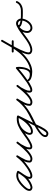

<svg xmlns="http://www.w3.org/2000/svg" viewBox="1285 -1882 908 3526"><g transform="rotate(-90 1739.0 -119.0)"><path d="M363 -233Q359 -226 352 -224Q345 -222 339 -225Q325 -233 312.5 -236Q300 -239 283 -239Q233 -239 188.5 -211.5Q144 -184 110 -150Q97 -138 78.5 -118.5Q60 -99 45.5 -76.5Q31 -54 31 -34Q31 -22 40 -17Q49 -12 60 -12Q62 -12 64 -12Q97 -18 133.5 -38.5Q170 -59 203 -86Q236 -113 255 -138Q276 -165 295 -192Q314 -219 331 -248Q335 -256 341.5 -257.5Q348 -259 354 -256Q360 -253 362.5 -246.5Q365 -240 362 -232Q356 -220 349 -209Q349 -209 349 -210Q349 -210 349 -210Q346 -205 343 -201Q340 -197 338 -192Q338 -192 338 -192Q338 -192 338 -192Q326 -174 313 -156Q300 -138 289 -120Q289 -120 289 -120Q289 -120 289 -120Q277 -101 265 -76Q253 -51 253 -29Q253 -14 270 -14Q296 -14 326.5 -27Q357 -40 385.5 -58Q414 -76 435 -91Q441 -95 448 -94Q455 -93 459 -87Q463 -81 462 -74Q461 -67 455 -63Q431 -45 399.5 -25.5Q368 -6 334 7.5Q300 21 270 21Q246 21 232 8Q218 -5 218 -29Q218 -56 231.5 -86Q245 -116 259 -138Q259 -138 259 -138Q259 -138 259 -138Q271 -157 283.5 -175Q296 -193 308 -212Q308 -212 308 -212Q308 -212 308 -212Q311 -216 313.5 -220Q316 -224 319 -228Q319 -228 319 -228Q319 -229 319 -229Q325 -238 330 -248Q334 -255 341 -256.5Q348 -258 354 -255Q360 -252 362.5 -245.5Q365 -239 361 -232Q344 -201 324.5 -172.5Q305 -144 283 -116Q260 -88 224 -58Q188 -28 147.5 -6Q107 16 70 22Q65 23 60 23Q35 23 15.5 8Q-4 -7 -4 -34Q-4 -60 11 -86.5Q26 -113 47.5 -136Q69 -159 86 -176Q125 -214 175.5 -244Q226 -274 283 -274Q321 -274 355 -257Q362 -253 364 -246Q366 -239 363 -233Z M454 -63Q448 -58 441 -59.5Q434 -61 430 -67Q425 -73 426.5 -80Q428 -87 434 -91Q486 -127 533.5 -171.5Q581 -216 618 -267Q623 -274 629.5 -274.5Q636 -275 641 -272Q647 -268 649 -262Q651 -256 647 -248Q629 -217 607 -180.5Q585 -144 568.5 -106Q552 -68 552 -32Q552 -19 564.5 -16Q577 -13 586 -13Q611 -13 642.5 -32Q674 -51 708 -82Q742 -113 773.5 -147.5Q805 -182 830 -213Q855 -244 869 -263Q874 -270 881 -270Q888 -270 893 -266Q898 -262 900 -255.5Q902 -249 897 -242Q886 -229 875 -216Q864 -203 856 -188Q856 -188 856 -189Q856 -189 856 -189Q837 -153 815.5 -112.5Q794 -72 794 -30Q794 -22 797 -18Q797 -18 796 -18Q796 -18 796 -18Q799 -14 798.5 -14.5Q798 -15 806 -15Q827 -15 857.5 -29Q888 -43 916.5 -61.5Q945 -80 962 -91Q962 -91 962 -91Q962 -91 962 -91Q968 -95 975 -94Q982 -93 986 -87Q990 -81 989 -74Q988 -67 982 -63Q962 -48 930.5 -28.5Q899 -9 865.5 5.5Q832 20 806 20Q792 20 782.5 15.5Q773 11 766 -2Q766 -2 766 -2Q765 -2 765 -2Q759 -14 759 -30Q759 -77 781.5 -121Q804 -165 826 -205Q826 -205 826 -205Q826 -206 826 -206Q835 -221 846.5 -235.5Q858 -250 869 -264Q875 -271 881.5 -271Q888 -271 894 -267Q899 -263 900.5 -256.5Q902 -250 897 -243Q881 -220 854 -186.5Q827 -153 793.5 -116.5Q760 -80 723.5 -48.5Q687 -17 651.5 2.5Q616 22 586 22Q561 22 539 10Q517 -2 517 -32Q517 -72 534 -113Q551 -154 574 -192.5Q597 -231 617 -266Q621 -273 628 -273.5Q635 -274 640 -270Q646 -267 648.5 -260.5Q651 -254 646 -247Q608 -193 558 -146.5Q508 -100 454 -63Q454 -63 454 -63Q454 -63 454 -63Z M957 -67Q952 -73 953.5 -80Q955 -87 961 -91Q1014 -128 1070.5 -168.5Q1127 -209 1188.5 -237Q1250 -265 1317 -265Q1328 -265 1339 -264.5Q1350 -264 1361 -262Q1368 -261 1372.5 -255.5Q1377 -250 1376 -243Q1375 -236 1369.5 -231.5Q1364 -227 1357 -228Q1347 -229 1337 -229.5Q1327 -230 1317 -230Q1254 -230 1196 -202.5Q1138 -175 1084.5 -136Q1031 -97 981 -63Q975 -58 968 -59.5Q961 -61 957 -67ZM1361 -262Q1369 -261 1373 -255.5Q1377 -250 1376 -243Q1375 -235 1369.5 -231Q1364 -227 1357 -228Q1339 -230 1321 -230Q1246 -230 1182 -193Q1118 -156 1082 -90Q1075 -77 1068 -60.5Q1061 -44 1061 -28Q1061 -4 1083 -4Q1125 -4 1165.5 -30Q1206 -56 1242 -95Q1278 -134 1305 -176Q1332 -218 1348 -251Q1351 -257 1358 -259.5Q1365 -262 1372 -259Q1378 -256 1380.5 -249Q1383 -242 1380 -235Q1361 -198 1331 -152Q1301 -106 1261.5 -64.5Q1222 -23 1176.5 4Q1131 31 1083 31Q1056 31 1041 14.5Q1026 -2 1026 -28Q1026 -48 1034 -69Q1042 -90 1051 -107Q1092 -182 1164 -223.5Q1236 -265 1321 -265Q1341 -265 1361 -262Q1361 -262 1361 -262Q1361 -262 1361 -262ZM1372 -259Q1378 -255 1380.5 -248.5Q1383 -242 1380 -235Q1341 -158 1303 -80.5Q1265 -3 1227 74Q1227 74 1227 74Q1226 74 1226 74Q1216 94 1202 124.5Q1188 155 1171.5 187.5Q1155 220 1135.5 249Q1116 278 1094.5 296.5Q1073 315 1050 315Q1025 315 1005 301Q985 287 985 260Q985 227 1013 193.5Q1041 160 1087 128Q1133 96 1188 65Q1243 34 1298.5 6Q1354 -22 1401 -46.5Q1448 -71 1477 -91Q1483 -95 1490 -94Q1497 -93 1501 -87Q1505 -81 1504 -74Q1503 -67 1497 -63Q1462 -38 1424 -16.5Q1386 5 1348 24Q1326 36 1286.5 54.5Q1247 73 1201 97Q1155 121 1114 148.5Q1073 176 1046.5 204.5Q1020 233 1020 260Q1020 272 1030.5 276Q1041 280 1050 280Q1064 280 1080 262Q1096 244 1113 216Q1130 188 1145.5 157.5Q1161 127 1174 100Q1187 73 1196 58Q1196 58 1195 58Q1195 58 1195 58Q1234 -19 1272 -96Q1310 -173 1348 -251Q1352 -257 1358.5 -259.5Q1365 -262 1372 -259Z M1496 -63Q1490 -58 1483 -59.5Q1476 -61 1472 -67Q1467 -73 1468.5 -80Q1470 -87 1476 -91Q1528 -127 1575.5 -171.5Q1623 -216 1660 -267Q1665 -274 1671.5 -274.5Q1678 -275 1683 -272Q1689 -268 1691 -262Q1693 -256 1689 -248Q1671 -217 1649 -180.5Q1627 -144 1610.5 -106Q1594 -68 1594 -32Q1594 -19 1606.5 -16Q1619 -13 1628 -13Q1653 -13 1684.5 -32Q1716 -51 1750 -82Q1784 -113 1815.5 -147.5Q1847 -182 1872 -213Q1897 -244 1911 -263Q1916 -270 1923 -270Q1930 -270 1935 -266Q1940 -262 1942 -255.5Q1944 -249 1939 -242Q1928 -229 1917 -216Q1906 -203 1898 -188Q1898 -188 1898 -189Q1898 -189 1898 -189Q1879 -153 1857.5 -112.5Q1836 -72 1836 -30Q1836 -22 1839 -18Q1839 -18 1838 -18Q1838 -18 1838 -18Q1841 -14 1840.5 -14.5Q1840 -15 1848 -15Q1869 -15 1899.5 -29Q1930 -43 1958.5 -61.5Q1987 -80 2004 -91Q2004 -91 2004 -91Q2004 -91 2004 -91Q2010 -95 2017 -94Q2024 -93 2028 -87Q2032 -81 2031 -74Q2030 -67 2024 -63Q2004 -48 1972.5 -28.5Q1941 -9 1907.5 5.5Q1874 20 1848 20Q1834 20 1824.5 15.5Q1815 11 1808 -2Q1808 -2 1808 -2Q1807 -2 1807 -2Q1801 -14 1801 -30Q1801 -77 1823.5 -121Q1846 -165 1868 -205Q1868 -205 1868 -205Q1868 -206 1868 -206Q1877 -221 1888.5 -235.5Q1900 -250 1911 -264Q1917 -271 1923.5 -271Q1930 -271 1936 -267Q1941 -263 1942.5 -256.5Q1944 -250 1939 -243Q1923 -220 1896 -186.5Q1869 -153 1835.5 -116.5Q1802 -80 1765.5 -48.5Q1729 -17 1693.5 2.5Q1658 22 1628 22Q1603 22 1581 10Q1559 -2 1559 -32Q1559 -72 1576 -113Q1593 -154 1616 -192.5Q1639 -231 1659 -266Q1663 -273 1670 -273.5Q1677 -274 1682 -270Q1688 -267 1690.5 -260.5Q1693 -254 1688 -247Q1650 -193 1600 -146.5Q1550 -100 1496 -63Q1496 -63 1496 -63Q1496 -63 1496 -63Z M1999 -67Q1994 -73 1995.5 -80Q1997 -87 2003 -91Q2065 -134 2125 -182Q2185 -230 2243 -278Q2250 -284 2260 -280Q2270 -276 2271 -267Q2275 -240 2273.5 -204Q2272 -168 2264 -130.5Q2256 -93 2240.5 -61Q2225 -29 2200 -9.5Q2175 10 2139 10Q2106 10 2070.5 0Q2035 -10 2015 -39Q2010 -46 2012 -53Q2014 -60 2019 -63Q2024 -67 2031 -66.5Q2038 -66 2043 -59Q2056 -41 2081.5 -31.5Q2107 -22 2135 -19Q2163 -16 2183 -16Q2238 -16 2292.5 -38Q2347 -60 2391 -91Q2397 -95 2404 -94Q2411 -93 2415 -87Q2419 -81 2418 -74Q2417 -67 2411 -63Q2363 -28 2303.5 -4.5Q2244 19 2183 19Q2157 19 2124 14.5Q2091 10 2061.5 -2.5Q2032 -15 2015 -39Q2010 -46 2012 -53Q2014 -60 2019 -63Q2024 -67 2031 -66.5Q2038 -66 2043 -59Q2058 -38 2086.5 -31.5Q2115 -25 2139 -25Q2167 -25 2185.5 -43Q2204 -61 2215.5 -89.5Q2227 -118 2232.5 -150.5Q2238 -183 2238.5 -213Q2239 -243 2237 -262Q2236 -267 2241.5 -267Q2247 -267 2254 -264Q2260 -261 2264.5 -257.5Q2269 -254 2265 -251Q2206 -202 2146 -154Q2086 -106 2023 -63Q2017 -58 2010 -59.5Q2003 -61 1999 -67Z M2411 -63Q2405 -59 2398 -60Q2391 -61 2387 -67Q2383 -73 2384 -80Q2385 -87 2391 -91Q2474 -149 2533.5 -221.5Q2593 -294 2641 -376.5Q2689 -459 2738 -545Q2742 -552 2749 -553Q2756 -554 2762 -551Q2767 -548 2770 -541.5Q2773 -535 2768 -527Q2756 -506 2735 -469.5Q2714 -433 2688 -387Q2662 -341 2635.5 -291.5Q2609 -242 2587 -195.5Q2565 -149 2552 -110.5Q2539 -72 2539 -48Q2539 -30 2553 -22.5Q2567 -15 2583 -15Q2614 -15 2646.5 -27Q2679 -39 2710 -56.5Q2741 -74 2765 -91Q2765 -91 2765 -91Q2765 -91 2765 -91Q2771 -95 2778 -94Q2785 -93 2789 -87Q2793 -81 2792 -74Q2791 -67 2785 -63Q2758 -44 2724 -24.5Q2690 -5 2654 7.5Q2618 20 2583 20Q2552 20 2528 2.5Q2504 -15 2504 -48Q2504 -80 2522.5 -131Q2541 -182 2570.5 -241.5Q2600 -301 2632.5 -360Q2665 -419 2693.5 -468Q2722 -517 2738 -545Q2742 -552 2749 -553Q2756 -554 2762 -551Q2767 -548 2770 -541.5Q2773 -535 2768 -527Q2718 -439 2668.5 -355Q2619 -271 2557.5 -196.5Q2496 -122 2411 -63Q2411 -63 2411 -63Q2411 -63 2411 -63ZM2554 -322Q2547 -322 2542 -327.5Q2537 -333 2537 -340Q2537 -347 2542 -352Q2547 -357 2554 -357Q2602 -357 2649.5 -357Q2697 -357 2745 -357Q2745 -357 2745 -357Q2745 -357 2745 -357Q2752 -357 2757.5 -352Q2763 -347 2763 -340Q2763 -333 2757.5 -327.5Q2752 -322 2745 -322Q2697 -322 2649.5 -322Q2602 -322 2554 -322Q2554 -322 2554 -322Q2554 -322 2554 -322Z M2761 -67Q2757 -73 2758 -80Q2759 -87 2765 -91Q2827 -135 2890.5 -183.5Q2954 -232 3022 -265Q3022 -265 3022 -265Q3022 -265 3022 -265Q3028 -268 3035 -266Q3042 -264 3045 -257Q3048 -251 3046 -244Q3044 -237 3037 -234Q2970 -201 2908 -153Q2846 -105 2785 -63Q2779 -59 2772 -60Q2765 -61 2761 -67ZM3022 -265Q3029 -268 3035.5 -265.5Q3042 -263 3045 -257Q3048 -250 3045.5 -243.5Q3043 -237 3037 -234Q2991 -212 2961.5 -167Q2932 -122 2932 -71Q2932 -46 2948 -29.5Q2964 -13 2989 -13Q3018 -13 3042.5 -29.5Q3067 -46 3086 -72Q3105 -98 3115.5 -127.5Q3126 -157 3126 -183Q3126 -204 3111.5 -223Q3097 -242 3074 -242Q3068 -242 3056 -241Q3044 -240 3042 -232Q3042 -232 3041 -232Q3041 -232 3041 -232Q3039 -224 3046.5 -219Q3054 -214 3060 -212Q3095 -198 3138 -193Q3181 -188 3225 -188.5Q3269 -189 3306 -189Q3313 -188 3318.5 -183Q3324 -178 3324 -171Q3323 -164 3318 -158.5Q3313 -153 3306 -154Q3295 -154 3267 -153.5Q3239 -153 3202 -154.5Q3165 -156 3127.5 -161Q3090 -166 3059.5 -175.5Q3029 -185 3014 -202Q2999 -219 3009 -244Q3009 -244 3009 -244Q3008 -244 3008 -244Q3016 -264 3035.5 -271Q3055 -278 3074 -278Q3111 -278 3136 -248.5Q3161 -219 3161 -183Q3161 -150 3148 -114Q3135 -78 3111.5 -47Q3088 -16 3056.5 3Q3025 22 2989 22Q2950 22 2923.5 -5Q2897 -32 2897 -71Q2897 -132 2932 -186Q2967 -240 3022 -265Q3022 -265 3022 -265Q3022 -265 3022 -265Z M3306 -154Q3299 -154 3293.5 -159Q3288 -164 3289 -171Q3289 -178 3294 -183.5Q3299 -189 3306 -188Q3349 -188 3390.5 -208.5Q3432 -229 3449 -270Q3451 -277 3458 -280Q3465 -283 3471 -280Q3478 -278 3481 -271Q3484 -264 3481 -258Q3468 -223 3440 -199.5Q3412 -176 3376.5 -164.5Q3341 -153 3306 -154Q3306 -154 3306 -154Q3306 -154 3306 -154Z"/></g></svg>

Font: FRB American Cursive
Style: Italic
Weight: 400
Italic angle: -25°
Version: Version 2.0;Modular Font Editor K font №1